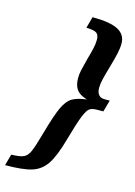

<svg xmlns="http://www.w3.org/2000/svg" viewBox="-204 -694 639 911"><g transform="rotate(15 115.5 -238.5)"><path d="M299.4 -545.2Q299.4 -522.6 293.4 -495.2Q287.3 -467.7 274.4 -423.4Q263.1 -384.7 257.1 -359.7Q251 -334.7 251 -315.3Q251 -293.5 260.7 -281.5Q270.4 -269.4 288.1 -269.4H315.5L299.4 -212.1H271.2Q245.4 -212.1 232.9 -204Q220.4 -196 205.9 -160.5Q191.4 -125 167.2 -38.7Q143 48.3 116 88.1Q89.1 127.9 45.1 141.3Q1.2 154.8 -85 154.8L-69.7 99.2Q-27 98.4 -8.8 89.9Q9.3 81.5 20.4 56.2Q31.5 31 50.5 -37.1Q76.6 -130.4 95 -170.4Q113.4 -210.5 137.6 -225.6Q161.7 -240.7 209.5 -246.8Q186 -253.3 171.4 -264.3Q156.7 -275.3 149.7 -292.7Q142.7 -310.1 142.7 -335.6Q142.7 -354.1 147.5 -375.4Q152.3 -396.7 162.3 -434.7Q171.9 -467.7 176.9 -490.2Q181.9 -512.7 181.9 -530.6Q181.9 -547.6 176.7 -556.9Q171.4 -566.1 158.1 -570.2Q144.8 -574.2 119 -575L134.3 -630.6Q221.8 -630.6 260.6 -609.7Q299.4 -588.7 299.4 -545.2Z"/></g></svg>

Font: Playfair Micro SmCond SmLight
Style: Italic
Weight: 360
Width: 4
Italic angle: -15.6°
Designer: Claus Eggers Sørensen
Foundry: Claus Eggers Sørensen
Version: Version 2.203;Glyphs 3.3 (3326)